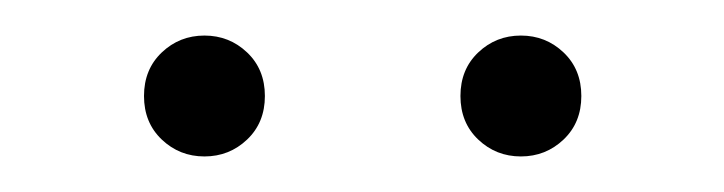

<svg xmlns="http://www.w3.org/2000/svg" viewBox="-20 -635 407 108"><path d="M61 -581Q61 -596 71 -605.5Q81 -615 95 -615Q109 -615 119 -605.5Q129 -596 129 -581Q129 -566 119 -556.5Q109 -547 95 -547Q81 -547 71 -556.5Q61 -566 61 -581ZM239 -581Q239 -596 249 -605.5Q259 -615 273 -615Q287 -615 297 -605.5Q307 -596 307 -581Q307 -566 297 -556.5Q287 -547 273 -547Q259 -547 249 -556.5Q239 -566 239 -581Z"/></svg>

Font: Maitree ExtraLight
Style: Regular
Weight: 275
Designer: CadsonDemak Team
Foundry: CadsonDemak
Version: Version 1.003